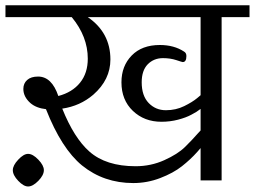

<svg xmlns="http://www.w3.org/2000/svg" viewBox="-33 -670 946 713"><path d="M377 -449.2Q377 -548.8 293 -606.4H711.9V-316.4Q707 -312.5 699.2 -305.7Q681.6 -291 650.9 -275.9Q620.1 -260.7 583 -260.7Q544.9 -260.7 519 -287.6Q493.2 -314.5 493.2 -364.3Q493.2 -408.2 515.6 -431.2Q538.1 -454.1 572.3 -454.1Q599.6 -454.1 621.6 -446.8Q643.6 -439.5 645.5 -439.5Q659.2 -439.5 659.2 -461.9Q659.2 -473.6 650.4 -478.5Q613.3 -502.9 560.5 -502.9Q494.1 -502.9 456.1 -463.9Q418 -424.8 418 -364.3Q418 -298.8 460.4 -258.3Q502.9 -217.8 566.4 -217.8Q598.6 -217.8 628.4 -225.6Q658.2 -233.4 677.7 -244.1Q697.3 -253.9 711.9 -265.6V-185.5Q707 -180.7 700.2 -172.9Q680.7 -150.4 653.8 -124Q627 -97.7 577.1 -75.2Q527.3 -52.7 470.7 -52.7Q360.4 -52.7 298.8 -107.4Q242.2 -157.2 198.2 -266.6Q264.6 -276.4 313.5 -318.4Q377 -374 377 -449.2ZM790 -606.4H893.6V-650.4H-12.7V-606.4H233.4Q293 -534.2 293 -452.1Q293 -398.4 264.2 -362.8Q235.4 -327.1 183.6 -313.5Q159.2 -385.7 108.4 -385.7Q82 -385.7 67.9 -373Q53.7 -360.4 53.7 -339.8Q53.7 -310.5 80.1 -287.1Q101.6 -268.6 137.7 -264.6Q195.3 -118.2 271.5 -55.7Q352.5 9.8 461.9 9.8Q513.7 9.8 562 -8.8Q610.4 -27.3 642.6 -52.7Q674.8 -78.1 699.2 -105.5Q706.1 -113.3 711.9 -120.1V0H790ZM129.9 -38.1Q129.9 -55.7 109.4 -77.1Q88.9 -98.6 71.3 -98.6Q54.7 -98.6 34.7 -77.1Q14.6 -55.7 14.6 -38.1Q14.6 -19.5 34.7 1.5Q54.7 22.5 71.3 22.5Q88.9 22.5 109.4 1.5Q129.9 -19.5 129.9 -38.1Z"/></svg>

Font: Kurale
Style: Regular
Weight: 400
Version: 1.0; ttfautohint (v1.3)